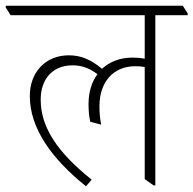

<svg xmlns="http://www.w3.org/2000/svg" viewBox="-46 -642 675 670"><path d="M254 8 274 -15C156 -109 96 -197 96 -294C96 -369 140 -414 207 -414C239 -414 265 -405 294 -383C274 -356 263 -321 263 -279C263 -258 264 -239 269 -217L307 -207C303 -227 301 -249 301 -271C301 -356 349 -411 427 -411C439 -411 449 -410 459 -408V-17L490 5H496V-589H609V-595L592 -622H-26V-616L-9 -589H459V-437C446 -440 432 -441 416 -441C374 -441 337 -427 310 -402C271 -434 237 -449 194 -449C115 -449 58 -392 58 -307C58 -196 132 -90 254 8Z"/></svg>

Font: Noto Serif Devanagari SemiCondensed ExtraLight
Style: Regular
Weight: 200
Width: 4
Designer: Universal Thirst, Indian Type Foundry and the Monotype Design Team
Foundry: Monotype Imaging Inc.
Version: Version 2.004